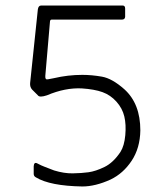

<svg xmlns="http://www.w3.org/2000/svg" viewBox="-20 -677 574 695"><path d="M110 -35Q102 -39 102 -48V-75Q103 -91 114 -86Q131 -77 141 -73.5Q151 -70 176 -60Q212 -49 243.5 -49.5Q275 -50 300.5 -53.5Q326 -57 358 -72.5Q390 -88 416 -127Q430 -149 433.5 -187.5Q437 -226 430 -255.5Q423 -285 401.5 -309Q380 -333 351 -343.5Q322 -354 276 -357Q216 -360 150 -332Q123 -323 117 -332L96 -353Q88 -362 89 -376L117 -643Q119 -657 129 -657H424Q433 -657 433 -646V-616Q432 -606 421 -606H167Q162 -606 161 -600L144 -402Q143 -387 154 -390Q163 -392 175 -394Q226 -406 278 -406Q312 -406 349 -399.5Q386 -393 430 -354Q488 -302 488 -205Q487 -141 456.5 -95Q426 -49 380 -27Q325 -2 278 -2Q161 -4 110 -35Z"/></svg>

Font: Vivano Light
Style: Regular
Weight: 300
Designer: Joe Prince, Josias Burgherr
Version: Version 2.064;September 19, 2022;FontCreator 14.0.0.2877 64-